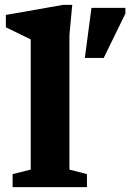

<svg xmlns="http://www.w3.org/2000/svg" viewBox="-20 -764 532 784"><path d="M263.5 -71.5 335 -53V0H31.5V-53L105.5 -71.5V-603Q96 -608 64.5 -623Q33 -638 4 -652.5V-703L237 -744H275L263.5 -621ZM326.5 -527.5 353.5 -732H492V-708.5L403.5 -527.5Z"/></svg>

Font: Newsreader Caption SemiBold
Style: Regular
Weight: 600
Designer: Hugues Gentile
Foundry: Production Type
Version: Version 1.001